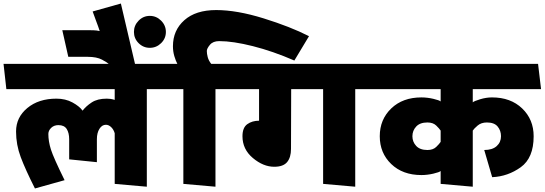

<svg xmlns="http://www.w3.org/2000/svg" viewBox="-31 -1042 3086 1088"><path d="M619 0V-287Q613 -308 599 -321.5Q585 -335 569 -335Q547 -335 532.5 -312Q518 -289 518 -253V-123L361 -139V-253Q361 -289 347 -311Q333 -333 300 -333Q275 -333 259 -317.5Q243 -302 243 -283Q243 -241 257.5 -195Q272 -149 335 -21L167 26Q113 -81 86.5 -151.5Q60 -222 60 -297Q60 -377 124 -430Q188 -483 289 -483Q340 -483 379.5 -461.5Q419 -440 437 -415Q456 -440 488.5 -461.5Q521 -483 574 -483Q585 -483 595.5 -481.5Q606 -480 619 -476V-537H5L-11 -680H897L914 -537H801V16Z M818 -771Q781 -771 754.5 -797.5Q728 -824 728 -861Q728 -898 754.5 -925Q781 -952 818 -952Q855 -952 882 -925Q909 -898 909 -861Q909 -824 882 -797.5Q855 -771 818 -771ZM734 -680 589 -677Q577 -688 547 -704Q517 -720 466 -720H356L322 -871H460Q479 -871 498 -870.5Q517 -870 534 -866Q526 -891 513.5 -923.5Q501 -956 494 -977L654 -1022Z M1637 -699Q1515 -752 1402 -780.5Q1289 -809 1211 -809Q1176 -809 1158.5 -788Q1141 -767 1141 -753Q1141 -738 1146 -718.5Q1151 -699 1166 -680H1286L1303 -537H1190V16L1008 0V-537H908L892 -680H974Q965 -697 957 -723.5Q949 -750 949 -780Q949 -870 1013.5 -927.5Q1078 -985 1194 -985Q1311 -985 1462.5 -938Q1614 -891 1720 -837Z M1619 -537 1618 -198Q1618 -150 1596 -123.5Q1574 -97 1523 -97Q1461 -97 1402 -146.5Q1343 -196 1343 -270Q1343 -319 1370.5 -338.5Q1398 -358 1437 -358V-537H1297L1281 -680H2078L2095 -537H1982V16L1800 0V-537Z M2466 -238V-302Q2459 -313 2441 -330.5Q2423 -348 2391 -348Q2349 -348 2327.5 -325Q2306 -302 2306 -270Q2306 -238 2327.5 -215Q2349 -192 2391 -192Q2423 -192 2441 -209.5Q2459 -227 2466 -238ZM2713 -192Q2759 -192 2783.5 -214Q2808 -236 2808 -270Q2808 -302 2789 -325Q2770 -348 2728 -348Q2696 -348 2675.5 -330.5Q2655 -313 2648 -302V16L2466 0V-73Q2459 -66 2424.5 -58Q2390 -50 2357 -50Q2251 -50 2186 -112.5Q2121 -175 2121 -270Q2121 -365 2186 -427.5Q2251 -490 2357 -490Q2390 -490 2424.5 -482Q2459 -474 2466 -467V-537H2089L2073 -680H3018L3035 -537H2648V-462Q2655 -469 2689.5 -479.5Q2724 -490 2757 -490Q2863 -490 2928 -427.5Q2993 -365 2993 -270Q2993 -147 2920 -94.5Q2847 -42 2758 -38Z"/></svg>

Font: Palanquin Dark
Style: Bold
Weight: 700
Designer: Pria Ravichandran
Version: Version 1.000